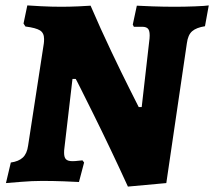

<svg xmlns="http://www.w3.org/2000/svg" viewBox="-20 -669 792 710"><path d="M533 -527Q535 -551 529 -560.5Q523 -570 506 -570H475L471 -578L486 -648Q501 -647 543 -645.5Q585 -644 627 -644Q662 -644 701 -645.5Q740 -647 752 -649L738 -572Q706 -567 690.5 -553.5Q675 -540 671 -509L595 8L453 21Q389 -119 324.5 -249Q260 -379 260 -377H248L218 -120Q217 -114 217 -104Q217 -87 224 -80Q231 -73 248 -73Q258 -73 269.5 -74.5Q281 -76 285 -76L291 -68L272 4Q257 3 216 1.5Q175 0 136 0Q99 0 57 3.5Q15 7 2 8L20 -68Q49 -72 64.5 -86.5Q80 -101 84 -131L142 -508Q143 -514 143 -525Q143 -547 128 -556.5Q113 -566 74 -571L67 -582L81 -649Q92 -648 131 -646Q170 -644 207 -644Q236 -644 270.5 -645.5Q305 -647 315 -648Q352 -562 391.5 -479Q431 -396 458.5 -341.5Q486 -287 493 -273H504Z"/></svg>

Font: Alegreya SC ExtraBold
Style: Italic
Weight: 800
Italic angle: -7°
Designer: Juan Pablo del Peral
Foundry: Huerta Tipografica
Version: Version 2.007; ttfautohint (v1.6)